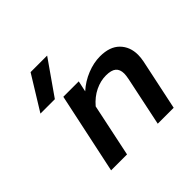

<svg xmlns="http://www.w3.org/2000/svg" viewBox="-171 -891 1074 1074"><g transform="rotate(-45 366.0 -353.5)"><path d="M202 -707H333L191 -504H77ZM234 -480H356L342 -415Q384 -453 436.5 -474Q489 -495 539 -495Q616 -495 656 -454.5Q696 -414 696 -350Q696 -330 691 -303L627 0H501L562 -291Q567 -316 567 -331Q567 -364 548 -380Q529 -396 487 -396Q444 -396 401.5 -375.5Q359 -355 324 -314L258 0H132Z"/></g></svg>

Font: Prompt Medium
Style: Italic
Weight: 500
Italic angle: -12°
Designer: Katatrad Team
Foundry: CadsonDemak
Version: Version 1.001